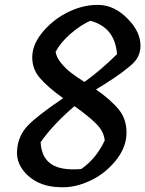

<svg xmlns="http://www.w3.org/2000/svg" viewBox="-20 -770 601 794"><path d="M561 -581Q561 -557 551 -536Q541 -515 512 -492Q465 -453 377 -400Q439 -357 472 -316Q505 -275 503 -215.5Q501 -156 455 -101.5Q409 -47 346 -19.5Q283 8 226 4Q146 2 96 -43.5Q46 -89 50.5 -148.5Q55 -208 93.5 -249Q132 -290 241 -364Q178 -409 144.5 -448Q111 -487 113.5 -539.5Q116 -592 161.5 -643.5Q207 -695 269 -723.5Q331 -752 392.5 -749.5Q454 -747 507.5 -693Q561 -639 561 -581ZM316 -71Q378 -114 413 -189Q410 -226 378 -258Q346 -290 288 -331Q200 -256 148 -182Q151 -120 191 -92Q231 -64 316 -71ZM329 -431Q395 -478 464 -546Q455 -658 353 -684Q313 -666 272 -630.5Q231 -595 210 -556Q213 -533 232.5 -509.5Q252 -486 272 -470.5Q292 -455 329 -431Z"/></svg>

Font: Tillana Medium
Style: Regular
Weight: 500
Designer: Lipi Raval (Devanagari, Latin), Jonny Pinhorn (Latin)
Foundry: Indian Type Foundry
Version: Version 2.003;PS 1.0;hotconv 1.0.79;makeotf.lib2.5.61930; tt